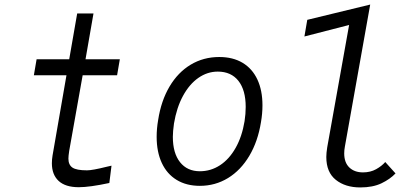

<svg xmlns="http://www.w3.org/2000/svg" viewBox="-20 -810 1840 842"><path d="M207.5 -94Q207.5 -110.5 210.5 -128.5L271.5 -480H128.5L140.5 -550H283.5L318.5 -751H390L355 -550H505.5L493.5 -480H342.5L283.5 -148.5Q280 -126 280 -114.5Q280 -87 297.8 -75Q315.5 -63 361.5 -63Q385 -63 447 -78.5L469 -83.5L459.5 -7.5Q373 11 325.5 11Q267 11 237.2 -16.5Q207.5 -44 207.5 -94Z M667 -210Q667 -246 673.5 -283.5Q686.5 -368 723.5 -430.5Q760.5 -493 816.5 -526.5Q872.5 -560 941.5 -560Q1001.5 -560 1044 -534.5Q1086.5 -509 1108.8 -461.2Q1131 -413.5 1131 -348Q1131 -312 1124.5 -274.5Q1111 -190 1073.5 -126.8Q1036 -63.5 980 -29.2Q924 5 856.5 5Q797.5 5 754.8 -21Q712 -47 689.5 -95.5Q667 -144 667 -210ZM1052.5 -278.5Q1057.5 -310.5 1057.5 -341Q1057.5 -415 1025.5 -455.5Q993.5 -496 935 -496Q889.5 -496 850 -468.5Q810.5 -441 782.5 -389.5Q754.5 -338 743 -268.5Q738 -233.5 738 -210Q738 -138.5 769.5 -98.8Q801 -59 856.5 -59Q904.5 -59 945 -85.5Q985.5 -112 1013.5 -161.8Q1041.5 -211.5 1052.5 -278.5Z M1411 -121.5Q1411 -139 1415 -164L1511 -700.5L1315 -650L1327.5 -723L1603.5 -790L1492.5 -167.5Q1489.5 -152 1489.5 -137.5Q1489.5 -97 1512 -75.5Q1534.5 -54 1572 -54Q1604.5 -54 1629.5 -68Q1654.5 -82 1669.5 -99.5L1714.5 -49.5Q1691 -24.5 1653 -6.2Q1615 12 1560 12Q1494.5 12 1452.8 -21.2Q1411 -54.5 1411 -121.5Z"/></svg>

Font: JuliaMono Light
Style: Italic
Weight: 300
Italic angle: -9°
Monospace: yes
Designer: cormullion
Foundry: corm
Version: Version 0.054; ttfautohint (v1.8.4)